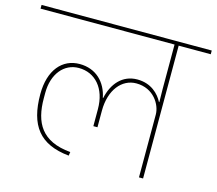

<svg xmlns="http://www.w3.org/2000/svg" viewBox="-120 -823 1070 948"><g transform="rotate(15 415.0 -349.0)"><path d="M665 0H686V-679H850V-698H-20V-679H665V-450L666 -385H664C645 -422 604 -465 533 -465C456 -465 409 -408 393 -333H391C376 -409 323 -465 238 -465C150 -465 88 -395 88 -271C88 -112 150 -29 302 -14L305 -33C156 -46 110 -131 110 -256V-283C110 -381 164 -445 239 -445C323 -445 382 -379 382 -273V-186H403V-271C403 -377 459 -445 533 -445C622 -445 665 -371 665 -321Z"/></g></svg>

Font: IBM Plex Devanagari Thin
Style: Regular
Weight: 100
Designer: Mike Abbink, Paul van der Laan, Pieter van Rosmalen, Erin McLaughlin
Foundry: Bold Monday
Version: Version 1.0